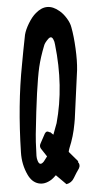

<svg xmlns="http://www.w3.org/2000/svg" viewBox="-59 -888 548 961"><g transform="rotate(5 214.5 -407.0)"><path d="M312 27 255 -13Q245 1 235 11Q204 39 171 35Q138 31 114 -3Q80 -51 71 -112Q35 -348 38 -550Q38 -567 38.5 -619Q39 -671 40 -700Q42 -726 55 -759.5Q68 -793 85 -813Q134 -873 202 -833Q222 -822 241.5 -800Q261 -778 268 -757Q284 -715 298 -653.5Q312 -592 315 -547Q317 -506 325 -301V-279Q325 -214 311 -154Q309 -144 309 -135L361 -92L359 -89Q374 -76 367 -57Q356 -34 346 -7Q337 18 312 27ZM189 -76 203 -103Q181 -127 171 -137Q163 -145 163 -155Q163 -159 165 -165Q168 -174 173.5 -190.5Q179 -207 182 -216Q189 -233 206 -224V-226Q209 -225 211.5 -223Q214 -221 218 -218.5Q222 -216 225 -214Q236 -270 236 -273Q254 -461 194 -664Q190 -680 184 -688Q172 -708 158 -690Q142 -668 140 -654Q128 -596 125 -545Q120 -449 137 -209Q138 -185 150 -101Q152 -89 157 -79Q171 -49 189 -76Z"/></g></svg>

Font: Because We Connect
Style: Regular
Weight: 400
Designer: Liz Wetzel, Aaron Williamson, Russ McMullin
Foundry: Red Hat
Version: Version 1.000